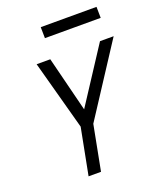

<svg xmlns="http://www.w3.org/2000/svg" viewBox="-154 -949 874 1045"><g transform="rotate(-20 282.5 -426.0)"><path d="M176 0 228 -269 119 -670H198L278 -351L486 -670H565L298 -260L248 0ZM533 -788H210L209 -852H532Z"/></g></svg>

Font: Lode
Style: Italic
Weight: 400
Italic angle: -11°
Monospace: yes
Designer: Belleve Invis
Foundry: Belleve Invis
Version: Version 29.2.0; ttfautohint (v1.8.3)